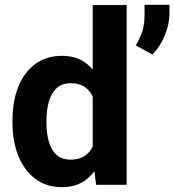

<svg xmlns="http://www.w3.org/2000/svg" viewBox="-20 -771 727 801"><path d="M366.7 -116.2V-750H508.3V0H380.9ZM32.2 -257.8V-268.1Q32.2 -348.6 56.6 -409.4Q81.1 -470.2 127.4 -504.2Q173.8 -538.1 239.7 -538.1Q302.2 -538.1 344 -503.4Q385.7 -468.7 409.9 -408Q434.1 -347.2 443.4 -269.5V-252.4Q434.1 -178.7 409.9 -119.4Q385.7 -60.1 343.7 -25.1Q301.8 9.8 238.8 9.8Q173.3 9.8 127.2 -25.1Q81.1 -60.1 56.6 -120.4Q32.2 -180.7 32.2 -257.8ZM173.8 -268.1V-257.8Q173.8 -215.3 183.6 -180.7Q193.4 -146 215.3 -125.5Q237.3 -105 274.4 -105Q328.1 -105 354.5 -140.4Q380.9 -175.8 384.8 -231.9V-290Q382.8 -331.1 370.4 -361.1Q357.9 -391.1 334.5 -407.5Q311 -423.8 275.4 -423.8Q238.3 -423.8 216.1 -403.1Q193.8 -382.3 183.8 -346.9Q173.8 -311.5 173.8 -268.1ZM687 -751V-715.8Q687 -669.4 666.7 -621.6Q646.5 -573.7 615.7 -543.5L545.9 -582Q562.5 -608.4 572.8 -637.7Q583 -667 583 -708.5V-751Z"/></svg>

Font: RobotoDEMO
Style: Regular
Weight: 400
Designer: Christian Robertson
Foundry: Google
Version: Version 2.136